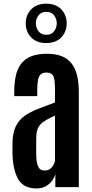

<svg xmlns="http://www.w3.org/2000/svg" viewBox="-20 -1040 514 1067"><path d="M183.6 7.3Q108.4 7.3 79.3 -47.4Q50.3 -102.1 49.3 -192.4V-239.3Q49.3 -297.9 66.2 -334.5Q83 -371.1 114.3 -394Q145.5 -417 189 -434.1Q232.4 -451.2 285.6 -470.7V-534.7Q285.6 -571.8 282.7 -594Q279.8 -616.2 269.5 -626.5Q259.3 -636.7 237.8 -636.7Q216.8 -636.7 205.8 -626.2Q194.8 -615.7 190.9 -594Q187 -572.3 187 -538.6V-505.9H59.1V-527.8Q59.1 -578.1 67.6 -617.7Q76.2 -657.2 96.7 -684.8Q117.2 -712.4 152.6 -726.8Q188 -741.2 241.7 -741.2Q289.1 -741.2 322.8 -727.8Q356.4 -714.4 377.4 -687.7Q398.4 -661.1 408.2 -621.1Q418 -581.1 418 -527.8V0H287.6V-72.8Q281.7 -51.8 267.6 -33.4Q253.4 -15.1 232.2 -3.9Q210.9 7.3 183.6 7.3ZM228.5 -92.3Q252.9 -92.3 267.6 -109.9Q282.2 -127.4 285.6 -145.5V-397.5Q256.3 -384.3 236.3 -372.8Q216.3 -361.3 204.1 -347.7Q191.9 -334 186.5 -315.4Q181.2 -296.9 181.2 -270V-188Q181.2 -137.7 191.7 -115Q202.1 -92.3 228.5 -92.3ZM236.8 -800.8Q183.6 -800.8 153.3 -832Q123 -863.3 123 -910.2Q123 -956.5 153.3 -988Q183.6 -1019.5 236.8 -1019.5Q290.5 -1019.5 320.6 -988Q350.6 -956.5 350.6 -910.2Q350.6 -863.8 320.6 -832.3Q290.5 -800.8 236.8 -800.8ZM237.3 -846.7Q266.6 -846.7 281 -866.7Q295.4 -886.7 295.4 -910.6Q295.4 -934.6 281 -954.3Q266.6 -974.1 237.3 -974.1Q208.5 -974.1 193.8 -954.3Q179.2 -934.6 179.2 -910.6Q179.2 -886.7 193.8 -866.7Q208.5 -846.7 237.3 -846.7Z"/></svg>

Font: Antonio
Style: Bold
Weight: 700
Designer: Vernon Adams
Foundry: Vernon Adams
Version: Version 1.002